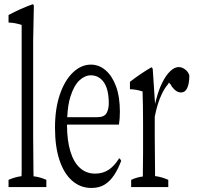

<svg xmlns="http://www.w3.org/2000/svg" viewBox="-20 -908 950 922"><path d="M21 -44.4Q52.2 -58.1 83.5 -62Q83.5 -62 83.5 -65.4Q84 -82 84 -88.4Q84 -135.3 84 -172.9Q84 -485.4 84 -788.1Q52.7 -798.8 21 -799.8Q21 -822.8 21 -835.9Q78.6 -866.7 135.7 -887.2Q139.2 -889.2 142.6 -881.3Q141.1 -801.3 139.2 -711.4Q139.2 -489.3 139.2 -257.3Q139.2 -215.3 140.6 -88.9Q140.6 -82 141.1 -64.9Q141.1 -64.9 141.1 -61.5Q171.9 -58.1 202.6 -44.4Q202.6 -31.7 202.6 -9.8Q202.6 -9.8 21 -9.8Q21 -31.7 21 -44.4Z M301.8 -309.6Q301.8 -309.6 301.8 -304.7Q302.2 -232.4 318.1 -180.4Q334 -128.4 364.3 -101.3Q394.5 -74.2 436.5 -74.2Q474.6 -74.2 503.4 -93.8Q529.8 -111.8 552.2 -147.9Q557.1 -146.5 562 -135.7Q547.4 -96.7 528.1 -67.4Q508.8 -38.1 482.7 -21.7Q456.5 -5.4 418.9 -5.4Q366.7 -5.4 327.1 -39.6Q287.6 -73.7 265.9 -138.4Q244.1 -203.1 244.1 -294.7Q244.1 -386.2 267.6 -454.6Q291 -522.9 330.6 -560.3Q370.1 -597.7 416.5 -597.7Q455.6 -597.7 487.1 -570.6Q518.6 -543.5 537.1 -493.7Q555.7 -443.8 555.7 -371.6Q555.7 -337.9 551.3 -309.6Q551.3 -309.6 301.8 -309.6ZM318.4 -444.8Q306.2 -406.7 303.2 -350.6Q303.2 -350.6 302.7 -345.2H446.8Q481.4 -345.2 492.2 -365.7Q502.4 -384.8 502.4 -412.6Q502.4 -455.1 492.4 -484.9Q482.4 -514.6 462.6 -530.5Q442.9 -546.4 416.5 -546.4Q387.7 -546.4 361.6 -522.2Q335.4 -498 318.4 -444.8Z M609.9 -44.4Q637.7 -57.1 666 -60.5Q666 -64 666 -64.5Q666 -76.2 666 -77.6Q667 -129.4 667 -171.4Q667 -219.2 667 -257.3Q667 -291 667 -314.9Q667 -405.3 664.6 -468.8Q634.3 -479 604 -479.5Q604 -502 604 -515.1Q655.3 -554.7 706.5 -584.5Q710 -585.4 713.4 -577.1Q718.8 -497.6 724.6 -408.2Q728.5 -427.7 731.9 -437Q743.2 -479.5 758.8 -510.3Q776.9 -546.9 797.6 -566.4Q818.4 -585.9 837.9 -585.9Q854 -585.9 868.9 -574.7Q883.8 -563.5 889.2 -545.9Q889.2 -505.9 878.4 -483.9Q868.7 -463.9 849.1 -463.9Q837.9 -463.9 827.1 -470.7Q816.4 -477.5 805.2 -492.2Q800.8 -503.4 795.9 -504.9Q793.9 -512.2 792.5 -510.3Q790.5 -512.7 788.1 -505.4Q769.5 -483.4 756.3 -455.1Q735.4 -411.1 723.1 -347.2Q723.1 -307.1 723.1 -257.3Q723.1 -217.8 724.6 -78.1Q724.6 -77.1 724.6 -66.4Q724.6 -66.4 724.6 -62.5Q756.3 -58.6 788.1 -44.4Q788.1 -31.7 788.1 -9.8Q788.1 -9.8 609.9 -9.8Q609.9 -31.7 609.9 -44.4Z"/></svg>

Font: Scarab Serif
Style: Light
Weight: 300
Designer: John Roberts
Foundry: Scarab
Version: 1.0